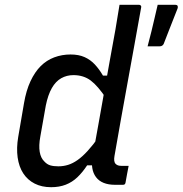

<svg xmlns="http://www.w3.org/2000/svg" viewBox="-20 -770 761 800"><path d="M274 -543Q308 -543 332.5 -532Q357 -521 375.5 -501Q394 -481 409 -455H440L423 -359Q388 -412 358 -434.5Q328 -457 286 -457Q258 -457 235 -444Q212 -431 196 -403Q180 -375 171 -331L148 -201Q141 -163 145.5 -137Q150 -111 165 -97Q176 -85 189.5 -81Q203 -77 223 -77Q244 -77 263.5 -83Q283 -89 303 -103Q323 -117 345 -141Q367 -165 392 -200L371 -81H343Q324 -52 302.5 -31.5Q281 -11 254 -0.5Q227 10 193 10Q154 10 124.5 -5Q95 -20 77 -47.5Q59 -75 53.5 -114Q48 -153 56 -200L80 -340Q89 -393 107 -431.5Q125 -470 149.5 -494.5Q174 -519 206 -531Q238 -543 274 -543ZM478 -750Q498 -750 518 -750Q538 -750 559 -750Q562 -750 564.5 -748.5Q567 -747 568 -744.5Q569 -742 568 -738Q554 -661 540 -582.5Q526 -504 511.5 -425.5Q497 -347 483.5 -270.5Q470 -194 457 -120Q455 -109 456 -100.5Q457 -92 462 -87Q466 -83 471.5 -81Q477 -79 485 -79Q489 -79 491.5 -79Q494 -79 496.5 -79Q499 -79 501 -79H516Q513 -63 509.5 -45Q506 -27 503 -9Q502 -4 499.5 -2Q497 0 492 0Q486 0 476.5 0Q467 0 459 0Q432 0 412 -8Q392 -16 380 -32Q368 -48 364.5 -70Q361 -92 366 -119Q378 -185 390 -251.5Q402 -318 413.5 -383.5Q425 -449 437 -515Q449 -581 461 -647Q465 -672 469 -695.5Q473 -719 478 -750ZM645 -577Q630 -577 620 -577Q610 -577 595 -577Q605 -614 611 -639.5Q617 -665 623 -690Q629 -715 637 -750Q651 -750 661.5 -750Q672 -750 683 -750Q694 -750 709 -750Q718 -750 720 -745.5Q722 -741 720 -735Q708 -704 699.5 -683Q691 -662 683 -641Q675 -620 662 -587Q660 -583 656 -580Q652 -577 645 -577Z"/></svg>

Font: RecMonoLinear Nerd Font Mono
Style: Italic
Weight: 400
Italic angle: -10°
Monospace: yes
Version: Version 1.085; ttfautohint (v1.8.4.7-5d5b);Nerd Fonts 3.2.1